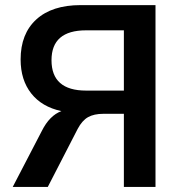

<svg xmlns="http://www.w3.org/2000/svg" viewBox="-20 -739 711 759"><path d="M145.5 -221.7Q175.8 -282.2 222.7 -299.8Q145.5 -316.4 103.5 -369.6Q61.5 -422.9 61.5 -503.9Q61.5 -605.5 123.5 -662.1Q185.5 -718.8 298.8 -718.8H594.7V0H469.7V-289.1H388.7Q351.6 -289.1 328.1 -275.9Q304.7 -262.7 287.1 -229.5L168.9 0H30.3ZM183.6 -501Q183.6 -380.9 320.3 -380.9H469.7V-619.1H320.3Q183.6 -619.1 183.6 -501Z"/></svg>

Font: Min Sans SemiBold
Style: Regular
Weight: 600
Designer: Jinseong-Kim, NotoSansCJK, Nunito
Foundry: Jinseong-Kim
Version: Version 1.400;Glyphs 3.1.2 (3151)